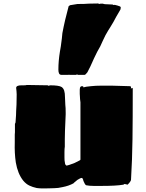

<svg xmlns="http://www.w3.org/2000/svg" viewBox="-20 -1069 840 1105"><path d="M191 13Q168 8 149 -1Q130 -10 114 -29Q82 -69 71 -134Q63 -187 65 -250V-294Q65 -303 66 -308V-328V-346V-356L69 -363Q69 -364 69.5 -366Q70 -368 70 -373Q73 -409 73 -431L75 -468Q76 -493 76 -526Q76 -539 75 -544Q73 -556 73 -563Q73 -578 104 -578H118Q130 -578 134 -580L256 -578Q256 -578 257.5 -576.5Q259 -575 260 -575L268 -578Q320 -578 335 -568Q345 -561 349.5 -547Q354 -533 354 -509Q354 -493 356 -465Q358 -451 358 -421V-411Q356 -382 354 -316L353 -268V-225Q351 -213 351 -193V-178V-163Q350 -149 355 -124Q360 -116 364 -116Q370 -116 409 -131L433 -143Q443 -147 443 -151V-480Q440 -501 440 -513Q439 -518 439 -528V-543V-553Q439 -565 444 -570Q446 -573 454 -573Q456 -573 458 -571.5Q460 -570 460 -568V-566Q470 -570 503 -573Q530 -576 563 -576H588H604H623L728 -573Q730 -573 731.5 -572Q733 -571 733 -570Q734 -570 734 -569Q734 -568 734 -568V-563Q733 -563 733 -560L738 -561Q739 -563 741 -563Q744 -563 744 -558Q744 -383 742.5 -267.5Q741 -152 734 -34Q734 -29 726 -19Q722 -14 719 -11Q718 -9 716 -8Q714 -7 713 -6Q712 -7 706 -8.5Q700 -10 696 -10L693 -8Q691 -6 689 -6Q649 1 563 1H519Q494 1 475 -3Q468 -8 460 -28Q459 -35 456 -40Q454 -45 451 -45Q443 -45 426 -34Q424 -32 420.5 -29.5Q417 -27 414 -24Q406 -18 403 -14Q376 1 339 8Q314 14 293 14Q270 14 259 15Q219 17 191 13ZM316 -668Q316 -718 325 -773Q331 -805 333 -825Q334 -834 336 -847.5Q338 -861 339 -878Q353 -953 375 -1033L383 -1039L426 -1046Q471 -1046 490 -1048L545 -1049L551 -1046Q554 -1048 563 -1048H573Q573 -1048 574.5 -1047Q576 -1046 578 -1046L584 -1045L628 -1043L634 -1040Q638 -1040 638 -1041H641Q658 -1037 668 -1033Q675 -1031 675 -1024Q675 -1022 673 -1014L662 -995L648 -971L633 -943Q623 -925 618 -918Q613 -911 610 -905Q607 -899 603 -894Q587 -869 571 -833Q559 -803 539 -770L521 -733Q499 -682 483 -653Q472 -638 466 -638H448H429L423 -641L418 -638H389Q384 -638 377.5 -638.5Q371 -639 363 -638H335Q324 -638 320 -646Q316 -654 316 -668Z"/></svg>

Font: Sigmar One
Style: Regular
Weight: 400
Designer: Vernon Adams
Foundry: Vernon Adams
Version: Version 2.000